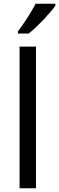

<svg xmlns="http://www.w3.org/2000/svg" viewBox="-20 -1010 317 1030"><path d="M76 -830H134C182 -868 255 -946 277 -980V-990H171C150 -948 106 -880 76 -842ZM173 0V-760H85V0Z"/></svg>

Font: Noto Sans Sunuwar
Style: Regular
Weight: 400
Designer: Anshuman Pandey
Foundry: Jamra Patel LLC
Version: Version 1.000